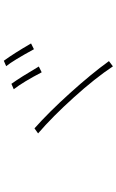

<svg xmlns="http://www.w3.org/2000/svg" viewBox="184 -944 631 1040"><g transform="rotate(-90 500.0 -423.5)"><path d="M537.1 -665 566.4 -677.7Q601.6 -628.9 660.2 -529.3L628.9 -513.7Q577.1 -613.3 537.1 -665ZM662.1 -706.1 691.4 -718.8Q731.4 -664.1 785.2 -571.3L753.9 -555.7Q693.4 -667 662.1 -706.1ZM297.9 -533.2 325.2 -552.7Q412.1 -475.6 516.6 -359.9Q621.1 -244.1 689.5 -149.4L661.1 -127.9Q596.7 -224.6 492.7 -339.8Q388.7 -455.1 297.9 -533.2Z"/></g></svg>

Font: Gen Shin Gothic Monospace ExtraLight
Style: Regular
Weight: 200
Designer: [Source Han Sans]
Ryoko NISHIZUKA  (kana & ideographs); Paul D. Hunt (Latin, Greek & Cyrillic); Wenlong ZHANG  (bopomofo
Version: Version 1.002.20150607